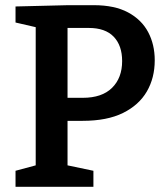

<svg xmlns="http://www.w3.org/2000/svg" viewBox="-20 -722 645 742"><path d="M299 -255H241V-83L341 -62V0H40V-62L118 -83V-617L40 -635V-697L244 -702H342Q423 -702 475 -674Q527 -646 552.5 -598Q578 -550 578 -489Q578 -421 547.5 -368.5Q517 -316 455.5 -285.5Q394 -255 299 -255ZM323 -614H241V-344H300Q374 -344 413 -382.5Q452 -421 452 -486Q452 -546 419.5 -580Q387 -614 323 -614Z"/></svg>

Font: Bitter SemiBold
Style: Regular
Weight: 600
Designer: Sol Matas, and Bitter project Authors
Foundry: Sol Matas
Version: Version 2.001